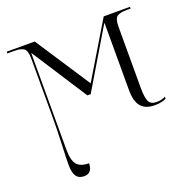

<svg xmlns="http://www.w3.org/2000/svg" viewBox="-136 -667 1024 1038"><g transform="rotate(-20 376.5 -148.0)"><path d="M175 240Q145 240 130.5 219.5Q116 199 116 154Q116 112 119.5 34Q123 -44 123 -136V-455Q123 -503 105 -514.5Q87 -526 52 -526H11V-536H172L379 -220L569 -536H720V-526H698Q660 -526 642.5 -514.5Q625 -503 625 -455V-104Q625 -48 636 -25.5Q647 -3 681 -3Q710 -3 731 -15V-3Q721 2 704.5 6Q688 10 666 10Q611 10 586 -20.5Q561 -51 561 -115V-500H559L359 -165H340L135 -482H133V73Q133 133 153.5 158Q174 183 223 183Q222 240 175 240Z"/></g></svg>

Font: Noto Serif Display Light
Style: Regular
Weight: 300
Designer: Monotype Design Team
Foundry: Monotype Imaging Inc.
Version: Version 2.009